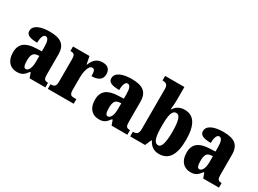

<svg xmlns="http://www.w3.org/2000/svg" viewBox="-37 -1419 2808 2089"><g transform="rotate(30 1367.5 -375.0)"><path d="M176 10C239 10 263 -9 303 -62H312L334 0H532V-58H528C488 -58 476 -74 476 -128V-381C476 -506 408 -550 272 -550C164 -550 73 -519 73 -446C73 -397 118 -377 212 -377C212 -447 230 -485 257 -485C288 -485 303 -449 303 -374V-321L231 -318C101 -313 36 -264 36 -154C36 -42 99 10 176 10ZM246 -66C222 -66 212 -96 212 -151C212 -221 228 -256 277 -261L304 -264V-191C304 -116 281 -66 246 -66Z M563 0H888V-58H856C823 -58 803 -66 803 -125V-277C803 -358 825 -442 867 -442C900 -442 905 -412 905 -357C983 -357 1036 -385 1036 -454C1036 -508 1009 -548 940 -548C871 -548 830 -516 800 -440H796L777 -536H570V-479H574C613 -479 630 -470 630 -411V-130C630 -67 607 -58 567 -58H563Z M1206 10C1269 10 1293 -9 1333 -62H1342L1364 0H1562V-58H1558C1518 -58 1506 -74 1506 -128V-381C1506 -506 1438 -550 1302 -550C1194 -550 1103 -519 1103 -446C1103 -397 1148 -377 1242 -377C1242 -447 1260 -485 1287 -485C1318 -485 1333 -449 1333 -374V-321L1261 -318C1131 -313 1066 -264 1066 -154C1066 -42 1129 10 1206 10ZM1276 -66C1252 -66 1242 -96 1242 -151C1242 -221 1258 -256 1307 -261L1334 -264V-191C1334 -116 1311 -66 1276 -66Z M1962 10C2080 10 2144 -76 2144 -270C2144 -463 2082 -548 1969 -548C1903 -548 1862 -517 1837 -477H1832C1836 -508 1840 -558 1840 -595V-760H1598V-703H1601C1638 -703 1667 -692 1667 -637V-127C1667 -67 1633 -58 1603 -58H1598V0H1785L1818 -78H1826C1851 -26 1894 10 1962 10ZM1908 -68C1854 -68 1839 -141 1839 -271C1839 -406 1853 -472 1907 -472C1952 -472 1971 -407 1971 -272C1971 -141 1952 -68 1908 -68Z M2357 10C2420 10 2444 -9 2484 -62H2493L2515 0H2713V-58H2709C2669 -58 2657 -74 2657 -128V-381C2657 -506 2589 -550 2453 -550C2345 -550 2254 -519 2254 -446C2254 -397 2299 -377 2393 -377C2393 -447 2411 -485 2438 -485C2469 -485 2484 -449 2484 -374V-321L2412 -318C2282 -313 2217 -264 2217 -154C2217 -42 2280 10 2357 10ZM2427 -66C2403 -66 2393 -96 2393 -151C2393 -221 2409 -256 2458 -261L2485 -264V-191C2485 -116 2462 -66 2427 -66Z"/></g></svg>

Font: Noto Serif Khmer Condensed Black
Style: Regular
Weight: 900
Width: 3
Designer: Danh Hong and the Monotype Design Team
Foundry: Monotype Imaging Inc.
Version: Version 2.004